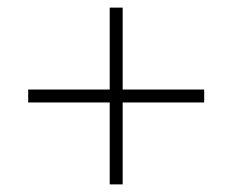

<svg xmlns="http://www.w3.org/2000/svg" viewBox="-20 -605 610 504"><path d="M302 -370V-585H268V-370H54V-336H268V-121H302V-336H516V-370Z"/></svg>

Font: Noto Sans Arabic ExtLt
Style: Regular
Weight: 200
Designer: Monotype Design Team, Nadine Chahine, Nizar Qandah and Khaled Hosny
Foundry: Monotype Imaging Inc.
Version: Version 2.012